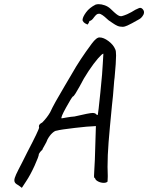

<svg xmlns="http://www.w3.org/2000/svg" viewBox="-20 -858 712 923"><path d="M69 33Q58 27 53.5 22Q49 17 49 9Q49 -1 57.5 -19.5Q66 -38 87 -78Q93 -91 110 -124Q168 -235 168 -245Q167 -247 167 -251Q167 -261 183 -269Q206 -292 221 -318Q231 -340 248 -370.5Q265 -401 290 -443Q302 -464 326 -504Q363 -570 421 -648Q444 -679 459 -678Q478 -678 501.5 -660.5Q525 -643 534 -621Q538 -614 538 -591Q538 -560 531 -486Q529 -473 527 -445Q524 -400 518 -349Q507 -237 502 -174Q497 -111 497 -56Q497 -28 498 -15V-8L497 15Q491 21 479 21Q465 21 452 14.5Q439 8 437 -1Q436 -2 434 -3Q432 -4 432 -12L433 -34L436 -90L441 -252L428 -251Q408 -251 339 -243Q270 -235 253 -230Q244 -230 231 -218Q218 -206 208 -187Q205 -177 194 -158.5Q183 -140 183 -137Q177 -133 172.5 -126.5Q168 -120 167 -118Q167 -107 146.5 -62Q126 -17 106 13L85 45ZM338 -298Q410 -315 426 -315Q433 -315 439 -312Q442 -308 445.5 -306.5Q449 -305 450 -305Q452 -311 462.5 -413.5Q473 -516 474 -550L477 -600Q471 -600 451 -577Q431 -554 406.5 -517.5Q382 -481 363 -443Q353 -425 343.5 -409.5Q334 -394 330 -394Q323 -387 297 -340Q271 -293 276 -289Q282 -290 302 -293.5Q322 -297 338 -298ZM507 -757Q503 -759 493 -768.5Q483 -778 473 -785Q463 -792 456 -792Q449 -792 444 -788Q439 -784 432 -775Q428 -769 422.5 -763.5Q417 -758 410 -757Q409 -751 404 -744Q399 -737 397 -742Q388 -745 382 -751.5Q376 -758 377 -764Q378 -777 394 -799Q410 -821 440 -836Q448 -838 454 -838Q468 -838 483.5 -832.5Q499 -827 511 -816Q517 -810 528.5 -799.5Q540 -789 547.5 -784.5Q555 -780 562 -780Q565 -780 577 -784Q588 -787 612 -800Q632 -813 648 -819Q658 -823 666 -814Q674 -805 672 -795Q672 -790 665 -780Q658 -770 650 -766Q608 -742 593 -735.5Q578 -729 571 -729Q555 -729 544 -734Q533 -739 522.5 -746.5Q512 -754 507 -757Z"/></svg>

Font: Caveat
Style: Regular
Weight: 400
Designer: Pablo Impallari
Foundry: Pablo Impallari
Version: Version 1.500; ttfautohint (v1.6)